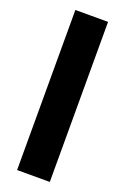

<svg xmlns="http://www.w3.org/2000/svg" viewBox="-144 -786 545 833"><g transform="rotate(20 128.0 -369.5)"><path d="M52 -739H203V0H52Z"/></g></svg>

Font: Prompt SemiBold
Style: Regular
Weight: 600
Designer: Katatrad Team
Foundry: CadsonDemak
Version: Version 1.000